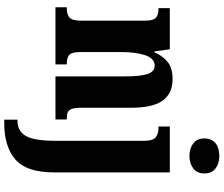

<svg xmlns="http://www.w3.org/2000/svg" viewBox="-94 -714 1048 900"><g transform="rotate(90 430.0 -264.0)"><path d="M629 -698Q629 -733 651.5 -750.5Q674 -768 711 -768Q746 -768 769.5 -750.5Q793 -733 793 -698Q793 -664 769.5 -646Q746 -628 711 -628Q675 -628 652 -646Q629 -664 629 -698ZM541 178H547Q595 178 617.5 138.5Q640 99 640 0V-417Q640 -456 624 -469.5Q608 -483 577 -483H573V-536H788V8Q788 135 728 187.5Q668 240 559 240H541ZM14 -53H18Q49 -53 63 -66.5Q77 -80 77 -122V-418Q77 -457 64 -470Q51 -483 22 -483H18V-536H211L221 -464H225Q244 -506 272.5 -527.5Q301 -549 351 -549Q418 -549 451.5 -502.5Q485 -456 485 -356V-123Q485 -93 490 -78Q495 -63 505.5 -58Q516 -53 536 -53H540V0H338V-330Q338 -398 327 -431.5Q316 -465 287 -465Q254 -465 239 -421Q224 -377 224 -309V-118Q224 -78 236.5 -65.5Q249 -53 279 -53H282V0H14Z"/></g></svg>

Font: Noto Serif CondExtraBold
Style: Regular
Weight: 800
Width: 3
Designer: Monotype Design Team
Foundry: Monotype Imaging Inc.
Version: Version 1.001